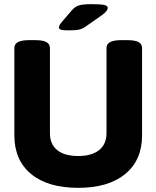

<svg xmlns="http://www.w3.org/2000/svg" viewBox="-20 -895 752 923"><path d="M356 8Q210 8 129.5 -58.5Q49 -125 49 -245V-664Q49 -683 66 -692.5Q83 -702 120 -702H150Q187 -702 203.5 -692.5Q220 -683 220 -664V-255Q220 -202 255 -173.5Q290 -145 356 -145Q421 -145 456.5 -173.5Q492 -202 492 -255V-664Q492 -683 509 -692.5Q526 -702 563 -702H592Q630 -702 646.5 -692.5Q663 -683 663 -664V-245Q663 -125 582 -58.5Q501 8 356 8ZM310 -749Q282 -749 272.5 -752.5Q263 -756 263 -763Q263 -766 265.5 -772Q268 -778 276 -788L325 -845Q339 -862 358 -868.5Q377 -875 419 -875Q461 -875 479.5 -871.5Q498 -868 498 -857Q498 -851 492 -842.5Q486 -834 470 -822L394 -769Q378 -757 361 -753Q344 -749 310 -749Z"/></svg>

Font: Asap ExtraBold
Style: Regular
Weight: 800
Designer: Pablo Cosgaya
Foundry: Omnibus-Type
Version: Version 3.001; ttfautohint (v1.8.4.7-5d5b)